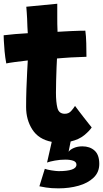

<svg xmlns="http://www.w3.org/2000/svg" viewBox="-24 -737 551 1026"><path d="M288.5 269.5Q249.5 269.5 221.8 265Q194 260.5 186.5 258.5L215.5 165Q226.5 169.5 251.5 173.5Q276.5 177.5 289.5 177.5Q335.5 177.5 360 169Q384.5 160.5 384.5 143Q384.5 128 367.5 122Q350.5 116 325 116Q297 116 268.8 121.2Q240.5 126.5 227.5 131.5L252.5 21Q182.5 7.5 149 -44.5Q115.5 -96.5 115.5 -165Q115.5 -212.5 117.2 -263Q119 -313.5 121.2 -354.5Q123.5 -395.5 124.5 -414Q88.5 -410 55.5 -405.5Q22.5 -401 9.5 -398Q3.5 -430 0.5 -462.8Q-2.5 -495.5 -3.5 -519.2Q-4.5 -543 -4.5 -548.5Q24.5 -552 56.2 -554.8Q88 -557.5 124.5 -559.5Q123.5 -569 122.5 -593.2Q121.5 -617.5 121 -636Q120 -654 118.8 -672.2Q117.5 -690.5 116.5 -701L282 -717Q282 -711.5 282 -691.5Q282 -671.5 282 -643Q282 -627.5 282.2 -607.8Q282.5 -588 283.5 -567Q300 -568 322.2 -569.2Q344.5 -570.5 357.5 -571Q388 -572.5 407.2 -572.8Q426.5 -573 432 -573Q436 -545.5 437 -505.2Q438 -465 438 -433.5Q433 -433.5 406 -432.2Q379 -431 353.5 -430Q335.5 -429 313.8 -427.2Q292 -425.5 280.5 -424.5Q279.5 -408.5 278.2 -376.2Q277 -344 276 -307.5Q275 -271 275 -241.5Q275 -191.5 282.8 -160.2Q290.5 -129 322.5 -129Q343 -129 356 -143.5Q369 -158 377 -171Q384.5 -160.5 397.5 -143.5Q410.5 -126.5 424.5 -108.5Q438.5 -90.5 450 -76Q461.5 -61.5 466 -56Q453.5 -37 425.8 -14.2Q398 8.5 353.5 19L342.5 74Q351 62 371 53.5Q391 45 416 45Q456 45 481.2 67.5Q506.5 90 506.5 139Q506.5 183.5 476 212.5Q445.5 241.5 396 255.5Q346.5 269.5 288.5 269.5Z"/></svg>

Font: Grandstander ExtraBold
Style: Regular
Weight: 800
Designer: Tyler Finck
Foundry: Etcetera Type Co
Version: Version 1.200; ttfautohint (v1.8.3)